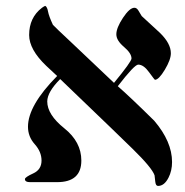

<svg xmlns="http://www.w3.org/2000/svg" viewBox="-20 -610 621 643"><path d="M556.2 -67.4Q556.2 -38.1 544.4 -15.1Q530.3 12.7 509.3 12.7Q501.5 12.7 500 -1.5Q497.6 -22 497.6 -22.9Q488.8 -48.3 423.8 -111.8Q398.4 -137.2 181.6 -345.2Q138.7 -302.2 138.2 -270.5Q138.2 -226.1 195.3 -180.4Q252.4 -134.8 252.4 -72.3Q252.4 0 171.4 0H80.1Q63.5 0 63.5 -10.3Q63.5 -16.6 91.3 -29.3Q119.1 -42 119.1 -72.3Q119.1 -101.6 96.4 -127Q73.7 -152.3 73.7 -185.5Q73.7 -256.8 171.4 -355.5Q157.2 -368.2 134.8 -389.6Q77.6 -444.3 77.6 -492.7Q77.6 -551.3 120.6 -584Q129.4 -590.3 131.8 -590.3Q138.2 -586.4 140.9 -571.3Q143.6 -556.2 157.2 -526.9Q161.1 -522 222.2 -464.8L361.8 -332.5Q420.4 -403.8 420.4 -414.1Q420.4 -431.6 395 -453.1Q369.6 -474.6 369.6 -495.1Q369.6 -516.6 391.8 -550.3Q414.1 -584 430.2 -584Q438 -584 443.6 -574.5Q449.2 -564.9 454.6 -556.2Q484.9 -528.3 515.6 -500Q552.2 -464.4 552.2 -431.6Q552.2 -410.2 532 -376.5Q511.7 -342.8 499 -342.8Q497.6 -342.8 479.2 -368.2Q460.9 -393.6 442.9 -393.6Q430.2 -393.6 374.5 -321.3Q416.5 -284.7 496.6 -205.6Q556.2 -135.7 556.2 -67.4Z"/></svg>

Font: Accordance
Style: Regular
Weight: 400
Version: Version 1.1 (build May 11, 2018) Miklal Software Solutions, 